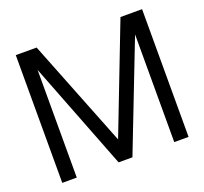

<svg xmlns="http://www.w3.org/2000/svg" viewBox="-114 -784 977 918"><g transform="rotate(-20 374.5 -325.0)"><path d="M410.2 0H339.8L127 -547.9V0H53.2V-649.9H159.2L375 -104L585.9 -649.9H695.8V0H623V-547.9Z"/></g></svg>

Font: Overused Grotesk
Style: Regular
Weight: 400
Version: Version 0.002